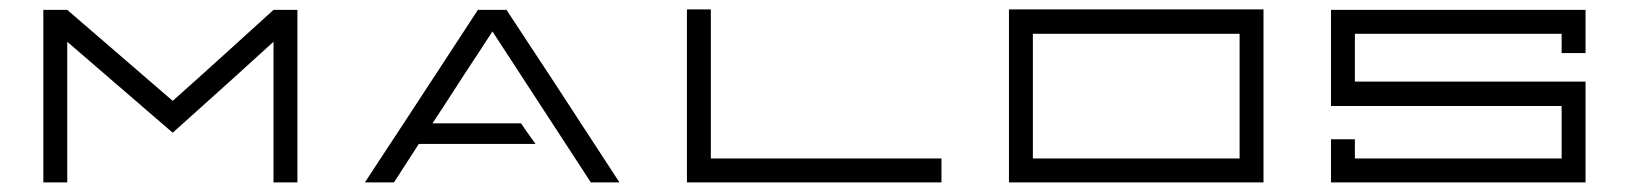

<svg xmlns="http://www.w3.org/2000/svg" viewBox="-20 -380 3393 400"><path d="M549.8 -359.4Q566.4 -359.4 599.6 -359.4Q599.6 -239.3 599.6 0Q583 0 549.8 0Q549.8 -97.7 549.8 -293Q480.5 -229.5 339.8 -103.5Q266.6 -167 120.1 -293Q120.1 -195.3 120.1 0Q103.5 0 70.3 0Q70.3 -119.1 70.3 -359.4Q86.9 -359.4 120.1 -359.4Q193.4 -295.9 339.8 -169.9Q392.6 -216.8 445.3 -264.6Q498 -312.5 549.8 -359.4Z M740.2 0Q819.3 -120.1 975.6 -359.4Q995.1 -359.4 1035.2 -359.4Q1114.3 -240.2 1270.5 0Q1251 0 1210.9 0Q1142.6 -104.5 1005.9 -314.5Q996.1 -299.8 976.6 -269.5Q957 -240.2 918 -179.7Q906.2 -161.1 880.9 -123Q942.4 -123 1065.4 -123Q1075.2 -108.4 1095.7 -80.1Q1014.6 -80.1 852.5 -80.1Q835 -52.7 800.8 0Q785.2 0 770.5 0Q755.9 0 740.2 0Z M1460.9 -49.8Q1621.1 -49.8 1941.4 -49.8Q1941.4 -33.2 1941.4 0Q1772.5 0 1434.6 0Q1426.8 0 1411.1 0Q1411.1 -120.1 1411.1 -360.4Q1427.7 -360.4 1460.9 -360.4Q1460.9 -282.2 1460.9 -205.1Q1460.9 -127 1460.9 -49.8Z M2562.5 -360.4Q2579.1 -360.4 2612.3 -360.4Q2612.3 -240.2 2612.3 0Q2435.5 0 2082 0Q2082 -120.1 2082 -360.4Q2202.1 -360.4 2322.3 -360.4Q2442.4 -360.4 2562.5 -360.4ZM2562.5 -49.8Q2562.5 -136.7 2562.5 -309.6Q2418.9 -309.6 2131.8 -309.6Q2131.8 -223.6 2131.8 -49.8Q2240.2 -49.8 2347.7 -49.8Q2455.1 -49.8 2562.5 -49.8Z M3233.4 -359.4Q3250 -359.4 3283.2 -359.4Q3283.2 -342.8 3283.2 -309.6Q3283.2 -295.9 3283.2 -269.5Q3266.6 -269.5 3233.4 -269.5Q3233.4 -283.2 3233.4 -309.6Q3089.8 -309.6 2802.7 -309.6Q2802.7 -276.4 2802.7 -210Q2946.3 -210 3233.4 -210Q3236.3 -210 3243.2 -210Q3256.8 -210 3283.2 -210Q3283.2 -156.2 3283.2 -49.8Q3283.2 -33.2 3283.2 0Q3266.6 0 3233.4 0Q3089.8 0 2802.7 0Q2786.1 0 2752.9 0Q2752.9 -16.6 2752.9 -49.8Q2752.9 -62.5 2752.9 -89.8Q2769.5 -89.8 2802.7 -89.8Q2802.7 -76.2 2802.7 -49.8Q2946.3 -49.8 3233.4 -49.8Q3233.4 -85.9 3233.4 -159.2Q3089.8 -159.2 2802.7 -159.2Q2786.1 -159.2 2752.9 -159.2Q2752.9 -226.6 2752.9 -359.4Q2769.5 -359.4 2802.7 -359.4Q2910.2 -359.4 3018.6 -359.4Q3126 -359.4 3233.4 -359.4Z"/></svg>

Font: Tsing
Style: Bold
Weight: 400
Designer: iepn
Foundry: Jiangxue academy
Version: Version 1.0